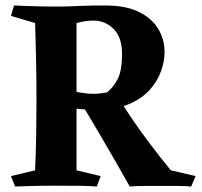

<svg xmlns="http://www.w3.org/2000/svg" viewBox="-20 -680 735 700"><path d="M364 -660Q439 -660 486.5 -636.5Q534 -613 557 -574.5Q580 -536 580 -490Q580 -456 566.5 -419Q553 -382 524 -350.5Q495 -319 448 -299.5Q401 -280 335 -280Q301 -280 274 -282Q247 -284 214 -291V-354Q246 -347 272 -342.5Q298 -338 322 -338Q334 -338 345.5 -339.5Q357 -341 370 -343Q393 -361 409 -392Q425 -423 425 -483Q425 -543 394.5 -574Q364 -605 320 -605Q292 -605 259 -596Q259 -540 259 -491.5Q259 -443 259 -399Q259 -313 259 -234Q259 -155 259 -59L347 -38L333 0Q307 -2 274 -2.5Q241 -3 179 -3Q133 -3 99.5 -2Q66 -1 35 0L20 -38L108 -59Q111 -127 112 -192Q113 -257 113 -316Q113 -394 111.5 -464.5Q110 -535 108 -596L20 -622L31 -660Q52 -659 80.5 -658Q109 -657 137 -656.5Q165 -656 183 -656Q214 -656 237 -657Q260 -658 288.5 -659Q317 -660 364 -660ZM410 -327Q425 -301 455.5 -255.5Q486 -210 525 -158Q564 -106 603 -59L693 -38L677 0Q659 -2 626.5 -2Q594 -2 568 -2Q543 -2 508 -2Q473 -2 453 0Q432 -38 406 -83Q380 -128 354 -172.5Q328 -217 307 -252.5Q286 -288 274 -305Q283 -315 303.5 -319.5Q324 -324 347.5 -325.5Q371 -327 389 -327Q407 -327 410 -327Z"/></svg>

Font: Alkalami
Style: Regular
Weight: 400
Designer: Becca Hirsbrunner Spalinger
Foundry: SIL International
Version: Version 2.000